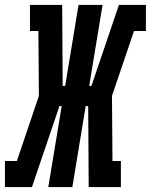

<svg xmlns="http://www.w3.org/2000/svg" viewBox="-50 -755 609 775"><path d="M-30 0V-105H18L107 -368L105 -630H71V-735H201L203 -408H213L267 -735H364L310 -408H319L430 -735H539V-630H491L402 -368L404 -105H438V0H308L306 -327H296L242 0H145L199 -327H190L79 0Z"/></svg>

Font: Iosevka Slab Extrabold Oblique
Style: Regular
Weight: 800
Italic angle: -9°
Monospace: yes
Designer: Belleve Invis
Foundry: Belleve Invis
Version: Version 11.1.1; ttfautohint (v1.8.3)